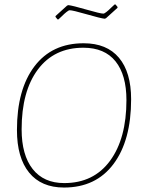

<svg xmlns="http://www.w3.org/2000/svg" viewBox="-20 -836 639 861"><path d="M498 -816 507 -805V-801L455 -754L449 -752Q431 -754 368.5 -772Q306 -790 293 -790Q290 -790 286.5 -788Q283 -786 278 -782Q273 -778 268.5 -774Q264 -770 256.5 -762.5Q249 -755 242 -749H238L229 -760V-764L281 -811L287 -813Q305 -811 367.5 -793Q430 -775 443 -775Q446 -775 449.5 -777Q453 -779 458 -783Q463 -787 467.5 -791Q472 -795 479.5 -802.5Q487 -810 494 -816ZM355 -642Q459 -642 513.5 -577Q568 -512 568 -391Q568 -206 489 -100.5Q410 5 267 5Q165 5 110.5 -62Q56 -129 56 -253Q56 -435 134.5 -538.5Q213 -642 355 -642ZM354 -622Q223 -622 150 -524.5Q77 -427 77 -256Q77 -141 126.5 -78Q176 -15 268 -15Q400 -15 473.5 -115Q547 -215 547 -387Q547 -500 498 -561Q449 -622 354 -622Z"/></svg>

Font: Alegreya Sans Thin
Style: Italic
Weight: 100
Italic angle: -7°
Designer: Juan Pablo del Peral
Foundry: Huerta Tipografica
Version: Version 2.007